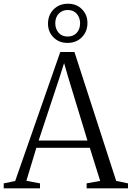

<svg xmlns="http://www.w3.org/2000/svg" viewBox="-28 -1036 724 1056"><path d="M55.5 -40.5 303.5 -750H381.5L611 -41L676 -27.5V0H448.5V-27.5L523 -41L466 -223H172L117 -41.5L192 -27.5V0H-7.5V-27.5ZM453 -263 346 -614.5 324.5 -689 300.5 -613 184.5 -263ZM343 -800Q296.5 -800 266.2 -830.5Q236 -861 236 -905.5Q236 -953.5 267 -984.5Q298 -1015.5 346 -1015.5Q393 -1015.5 423 -985Q453 -954.5 453 -910Q453 -862.5 422.2 -831.2Q391.5 -800 343 -800ZM344.5 -835Q375 -835 393.8 -855.2Q412.5 -875.5 412.5 -908Q412.5 -938 394.8 -959.5Q377 -981 344.5 -981Q314 -981 295 -960.8Q276 -940.5 276 -908Q276 -878 293.8 -856.5Q311.5 -835 344.5 -835Z"/></svg>

Font: Merriweather 96pt Light
Style: Regular
Weight: 300
Version: Version 2.100